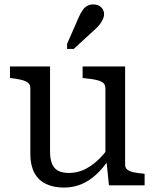

<svg xmlns="http://www.w3.org/2000/svg" viewBox="-20 -837 698 867"><path d="M206 -537V-152Q206 -120 214.5 -98.5Q223 -77 241.5 -66.5Q260 -56 292 -56Q325 -56 355.5 -69Q386 -82 415.5 -108Q445 -134 474 -174V-120Q446 -78 414.5 -49Q383 -20 347 -5Q311 10 269 10Q222 10 187.5 -6.5Q153 -23 135 -57Q117 -91 117 -141V-438Q117 -460 98 -469Q79 -478 40 -483L25 -485V-537ZM545 -537V-93Q545 -79 555 -71Q565 -63 583.5 -59Q602 -55 627 -53L633 -52V0H472L460 -117L456 -123V-438Q456 -460 436.5 -469Q417 -478 377 -482L353 -485V-537ZM336 -760Q344 -778 353 -791Q362 -804 374 -810.5Q386 -817 401 -817Q424 -817 437 -804Q450 -791 450 -773Q450 -762 445 -751Q440 -740 432 -729Q424 -718 413 -708L313 -616H283V-639Z"/></svg>

Font: Roboto Serif
Style: Regular
Weight: 400
Designer: Greg Gazdowicz
Foundry: Commercial Type
Version: Version 1.008